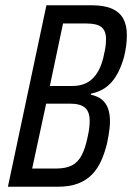

<svg xmlns="http://www.w3.org/2000/svg" viewBox="-20 -708 501 728"><path d="M10 0 156 -688H328Q375 -688 404.5 -675Q434 -662 447.5 -637Q461 -612 461 -576Q461 -553 458 -532Q455 -511 450 -491Q433 -431 403.5 -397Q374 -363 325 -353L324 -349Q352 -343 367.5 -329.5Q383 -316 390 -295.5Q397 -275 397 -248Q397 -236 395.5 -222Q394 -208 391.5 -194Q389 -180 386 -165Q377 -128 363.5 -98Q350 -68 328.5 -46Q307 -24 275.5 -12Q244 0 200 0ZM102 -69H193Q230 -69 253 -81Q276 -93 290 -120Q304 -147 313 -192Q317 -210 318.5 -224Q320 -238 320 -249Q320 -285 302 -300Q284 -315 245 -315H155ZM169 -382H255Q283 -382 305 -392Q327 -402 344 -425Q361 -448 371 -486Q375 -503 378.5 -521Q382 -539 382 -559Q382 -591 365 -605Q348 -619 307 -619H219Z"/></svg>

Font: Saira Condensed
Style: Italic
Weight: 400
Width: 3
Italic angle: -12°
Designer: Hector Gatti with collaboration of the Omnibus-Type team
Foundry: Omnibus-Type
Version: Version 1.100